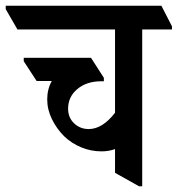

<svg xmlns="http://www.w3.org/2000/svg" viewBox="-68 -644 621 671"><path d="M287 -115Q250 -115 216 -129Q182 -143 156 -168Q130 -194 113.5 -227.5Q97 -261 97 -297Q97 -332 113 -361H60L15 -430V-442H250L295 -372V-360H286Q235 -360 202.5 -333Q170 -306 170 -264Q170 -233 191 -213Q212 -193 242 -193Q290 -193 334 -250V-541H-7L-48 -612V-624H496L533 -552V-541H429V7H418L334 -40V-123Q312 -115 287 -115Z"/></svg>

Font: Noto Serif Devanagari ExtraCondensed SemiBold
Style: Regular
Weight: 600
Width: 2
Designer: Universal Thirst, Indian Type Foundry and the Monotype Design Team
Foundry: Monotype Imaging Inc.
Version: Version 2.004; ttfautohint (v1.8.4.7-5d5b)